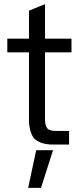

<svg xmlns="http://www.w3.org/2000/svg" viewBox="-20 -704 395 935"><path d="M199.2 -515.6H328.1V-449.2H199.2V-121.1Q199.2 -93.8 210.9 -78.1Q222.7 -66.4 250 -66.4H316.4V0H238.3Q175.8 0 144.5 -31.2Q121.1 -66.4 121.1 -121.1V-449.2H15.6V-515.6H121.1V-652.3L199.2 -683.6ZM238.3 27.3 179.7 210.9H117.2L156.2 27.3Z"/></svg>

Font: 和音 by 宁静之雨，公众号njzyshare
Style: Regular
Weight: 400
Designer: Steve Matteson
Foundry: Ascender Corporation
Version: Version 6.00;June 8, 2018;FontCreator 11.0.0.2388 32-bit